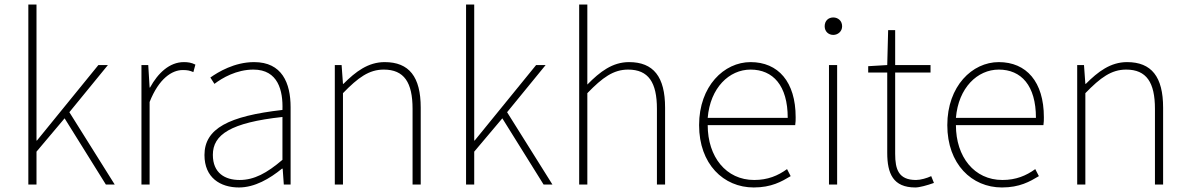

<svg xmlns="http://www.w3.org/2000/svg" viewBox="-20 -814 5246 847"><path d="M105 -794V0H141V-145L265 -292L447 0H486L286 -319L456 -527H414L143 -194H141V-794Z M604 0H640V-364C681 -468 739 -505 786 -505C807 -505 816 -503 833 -496L842 -529C824 -538 809 -540 791 -540C728 -540 677 -492 642 -428H640L634 -527H604Z M1034 13C1104 13 1170 -26 1224 -70H1227L1232 0H1262V-341C1262 -448 1224 -540 1101 -540C1014 -540 942 -496 908 -472L926 -444C960 -470 1023 -507 1098 -507C1207 -507 1229 -414 1226 -329C989 -302 882 -247 882 -130C882 -30 952 13 1034 13ZM1037 -20C973 -20 919 -50 919 -131C919 -220 997 -273 1226 -298V-109C1157 -50 1101 -20 1037 -20Z M1457 -527V0H1493V-403C1560 -472 1608 -507 1673 -507C1763 -507 1800 -450 1800 -334V0H1836V-339C1836 -475 1785 -540 1677 -540C1604 -540 1549 -498 1495 -444H1493L1487 -527Z M2036 -794V0H2072V-145L2196 -292L2378 0H2417L2217 -319L2387 -527H2345L2074 -194H2072V-794Z M2535 0H2571V-403C2638 -472 2686 -507 2751 -507C2841 -507 2878 -450 2878 -334V0H2914V-339C2914 -475 2863 -540 2755 -540C2682 -540 2627 -498 2571 -441V-794H2535Z M3305 13C3383 13 3428 -13 3468 -37L3452 -68C3412 -39 3367 -20 3307 -20C3183 -20 3102 -122 3102 -262H3488C3490 -274 3490 -286 3490 -297C3490 -453 3413 -540 3291 -540C3174 -540 3064 -434 3064 -262C3064 -90 3172 13 3305 13ZM3102 -294C3113 -427 3197 -507 3291 -507C3390 -507 3455 -437 3455 -294Z M3637 0H3673V-527H3637ZM3656 -660C3676 -660 3695 -675 3695 -698C3695 -723 3676 -737 3656 -737C3635 -737 3618 -723 3618 -698C3618 -675 3635 -660 3656 -660Z M3810 -522V-494H3894V-140C3894 -48 3920 13 4018 13C4036 13 4069 4 4100 -7L4088 -37C4069 -28 4041 -20 4021 -20C3944 -20 3929 -67 3929 -135V-494H4085V-527H3929V-681H3898L3894 -527Z M4400 13C4478 13 4523 -13 4563 -37L4547 -68C4507 -39 4462 -20 4402 -20C4278 -20 4197 -122 4197 -262H4583C4585 -274 4585 -286 4585 -297C4585 -453 4508 -540 4386 -540C4269 -540 4159 -434 4159 -262C4159 -90 4267 13 4400 13ZM4197 -294C4208 -427 4292 -507 4386 -507C4485 -507 4550 -437 4550 -294Z M4732 -527V0H4768V-403C4835 -472 4883 -507 4948 -507C5038 -507 5075 -450 5075 -334V0H5111V-339C5111 -475 5060 -540 4952 -540C4879 -540 4824 -498 4770 -444H4768L4762 -527Z"/></svg>

Font: Kinto Sans Thin
Style: Regular
Weight: 100
Designer: Authors: Ryoko NISHIZUKA  (kana & ideographs); Paul D. Hunt (Latin, Greek & Cyrillic); Wenlong ZHANG  (bopomofo); Sandol
Foundry: Adobe Systems Incorporated, ookami Inc.
Version: Version 0.001